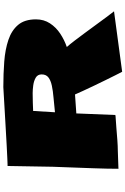

<svg xmlns="http://www.w3.org/2000/svg" viewBox="190 -938 790 1211"><g transform="rotate(-90 585.5 -333.0)"><path d="M737.8 42Q731 29.3 716.8 1Q702.6 -27.3 684.8 -63.5Q667 -99.6 649.2 -137Q631.3 -174.3 616.9 -205.8Q602.5 -237.3 594.7 -255.4L475.1 -247.1L465.3 -4.4Q465.3 -0.5 461.9 0Q431.6 1.5 389.4 5.1Q347.2 8.8 306.6 11.7Q266.1 14.6 240.2 14.6L126 18.6Q126 -47.9 129.2 -137.7Q132.3 -227.5 135.7 -315.4L138.7 -396L143.6 -680.7Q145.5 -680.7 155.8 -680.9Q166 -681.2 193.8 -682.4Q221.7 -683.6 275.9 -686.5Q330.1 -689.5 418.9 -694.6Q507.8 -699.7 641.1 -707.5Q725.1 -707.5 802 -701.7Q878.9 -695.8 939 -675.5Q999 -655.3 1033.7 -614Q1068.4 -572.8 1068.4 -501.5Q1068.4 -451.7 1043.2 -413.3Q1018.1 -375 978.3 -348.6Q938.5 -322.3 894 -307.1Q910.6 -288.6 933.8 -258.3Q957 -228 983.2 -192.4Q1009.3 -156.7 1035.2 -121.6Q1061 -86.4 1083 -56.6Q1105 -26.9 1119.1 -9.3ZM482.4 -381.8Q531.2 -387.2 574.5 -390.9Q617.7 -394.5 650.6 -401.6Q683.6 -408.7 702.4 -423.3Q721.2 -438 721.2 -465.8Q721.2 -491.2 700.4 -503.2Q679.7 -515.1 652.1 -518.8Q624.5 -522.5 603 -522.5Q567.4 -522.5 543 -521.5Q518.6 -520.5 490.7 -519.5Z"/></g></svg>

Font: Seymour One
Style: Regular
Weight: 400
Designer: Vernon Adams
Foundry: Vernon Adams
Version: Version 1.100; ttfautohint (v1.8.4.7-5d5b);gftools[0.9.33]